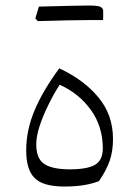

<svg xmlns="http://www.w3.org/2000/svg" viewBox="-20 -667 498 691"><path d="M211.4 4.3C239.5 4.3 263.8 2.4 283.3 -1C302.9 -4.3 320.5 -9 336.2 -15.2C353.8 -40.5 366.7 -65.2 374.8 -88.6C382.9 -111.9 386.7 -138.1 386.7 -166.7C386.7 -224.8 369 -274.8 333.8 -317.1C298.6 -359.5 251.9 -393.8 193.3 -421C153.8 -367.1 123.8 -316.7 104.3 -269.5C84.3 -222.4 74.3 -174.3 74.3 -125.7C74.3 -79.5 84.3 -46.2 104.8 -26.2C125.2 -5.7 160.5 4.3 211.4 4.3ZM194.8 -361.9C241 -341.4 278.1 -311.4 307.1 -271.4C335.7 -231.4 350 -185.2 350 -132.9C350 -104.3 340.5 -84.8 321.9 -73.8C302.9 -62.9 272.4 -57.6 231 -57.6C188.6 -57.6 158.1 -64.3 139 -77.1C120 -90 110.5 -113.3 110.5 -147.6C110.5 -166.2 114.3 -188.1 122.4 -212.9C130.5 -237.6 141 -262.9 153.8 -289C166.7 -315.2 180 -339.5 194.8 -361.9ZM302.9 -594.8H351C351.4 -599 351.4 -603.3 351.4 -608.6V-627.1C351.4 -634.3 348.1 -639 341.4 -642.4C334.8 -645.7 320 -647.1 297.1 -647.1C274.3 -647.1 215.2 -645.7 120 -643.3C117.1 -634.3 112.9 -620 107.1 -600.5C109 -598.1 111.9 -595.2 116.2 -591C194.8 -593.3 257.1 -594.8 302.9 -594.8Z"/></svg>

Font: Pinar Light
Style: Regular
Weight: 300
Designer: Amin Abedi
Version: Version 2.00;September 9, 2021;FontCreator 13.0.0.2683 64-bi